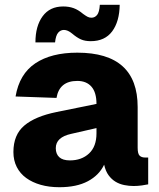

<svg xmlns="http://www.w3.org/2000/svg" viewBox="-20 -770 665 802"><path d="M228 12Q185 12 150 2Q115 -8 89.5 -26.5Q64 -45 50 -72.5Q36 -100 36 -135Q36 -207 81.5 -245.5Q127 -284 216 -302L383 -336Q383 -384 362 -408Q341 -432 303 -432Q228 -432 216 -361L45 -367Q61 -461 127.5 -505.5Q194 -550 303 -550Q555 -550 555 -323V-153Q555 -128 563 -120Q571 -112 586 -112H599V0Q591 2 573 4.5Q555 7 538 7Q519 7 499 3Q479 -1 462.5 -11Q446 -21 433.5 -38Q421 -55 415 -82Q394 -38 347 -13Q300 12 228 12ZM272 -100Q321 -100 352 -129Q383 -158 383 -213V-235L278 -211Q213 -197 213 -151Q213 -127 227.5 -113.5Q242 -100 272 -100ZM359 -598Q335 -598 318 -605.5Q301 -613 281 -630Q263 -645 247 -645Q233 -645 223 -633.5Q213 -622 210 -593H128Q128 -661 158 -702Q188 -743 244 -743Q268 -743 287.5 -736Q307 -729 327 -712Q338 -704 345.5 -700Q353 -696 362 -696Q376 -696 385.5 -707.5Q395 -719 397 -750H480Q479 -680 448.5 -639Q418 -598 359 -598Z"/></svg>

Font: Geist ExtBd
Style: Regular
Weight: 400
Designer: Basement.studio, Andrés Briganti, Mateo Zaragoza
Foundry: Basement.studio, Vercel, Andrés Briganti, Guido Ferreyra, Mateo Zaragoza
Version: Version 1.401